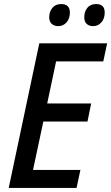

<svg xmlns="http://www.w3.org/2000/svg" viewBox="-20 -928 549 948"><path d="M23 0 174 -714H509L490 -625H257L213 -417H430L412 -328H194L143 -89H377L358 0ZM440 -799Q420 -799 408 -810Q396 -821 396 -843Q396 -870 411 -889Q426 -908 455 -908Q497 -908 497 -866Q497 -836 480.5 -817.5Q464 -799 440 -799ZM268 -799Q248 -799 235.5 -810Q223 -821 223 -843Q223 -870 238.5 -889Q254 -908 282 -908Q325 -908 325 -866Q325 -836 308.5 -817.5Q292 -799 268 -799Z"/></svg>

Font: Noto Sans SemiCondensed Medium
Style: Italic
Weight: 500
Width: 4
Italic angle: -12°
Designer: Monotype Design Team
Foundry: Monotype Imaging Inc.
Version: Version 2.013; ttfautohint (v1.8.4.7-5d5b)